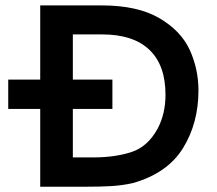

<svg xmlns="http://www.w3.org/2000/svg" viewBox="-20 -708 821 728"><path d="M11.2 0ZM132.5 -295V0H305Q363.8 0 403.8 -2.5Q443.8 -5 483.8 -13.8Q615 -51.2 673.8 -146.2Q732.5 -241.2 732.5 -365Q732.5 -446.2 699.4 -518.8Q666.2 -591.2 583.8 -639.4Q501.2 -687.5 365 -687.5H132.5V-406.2H11.2V-295ZM607.5 -348.8Q607.5 -276.2 577.5 -220Q540 -151.2 477.5 -131.2Q415 -111.2 335 -111.2H256.2V-295H406.2V-406.2H256.2V-577.5H367.5Q485 -577.5 546.2 -519.4Q607.5 -461.2 607.5 -348.8Z"/></svg>

Font: Cambay
Style: Bold
Weight: 700
Designer: Pooja Saxena
Foundry: Pooja Saxena
Version: Version 1.096;PS 001.096;hotconv 1.0.70;makeotf.lib2.5.58329